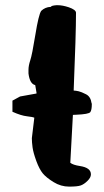

<svg xmlns="http://www.w3.org/2000/svg" viewBox="-20 -690 392 724"><path d="M192.9 -670.4Q195.3 -670.4 197.8 -670.4Q215.8 -670.4 239.3 -662.6Q266.1 -653.3 266.6 -642.1Q266.6 -561.5 257.8 -348.6Q267.1 -348.1 277.1 -345.7Q287.1 -343.3 304.4 -334.5Q321.8 -325.7 325.2 -301.3L326.2 -298.8V-296.9Q326.2 -275.4 320.6 -267.3Q314.9 -259.3 266.6 -257.3L254.9 -256.8Q250.5 -166.5 245.1 -76.2Q255.4 -67.9 281.2 -64Q322.8 -57.6 322.8 -32.7V-32.2Q322.8 -20.5 309.8 -7.8Q296.9 4.9 284.4 9.3Q272 13.7 240.7 13.7Q209.5 13.7 181.9 -3.4Q154.3 -20.5 141.4 -36.1Q128.4 -51.8 116.9 -83Q105.5 -114.3 102.8 -134Q100.1 -153.8 100.1 -168.9L109.4 -246.1Q104 -249 81.8 -251.5Q59.6 -253.9 26.9 -268.6V-310.5L55.7 -326.2L117.7 -337.4V-340.3L112.8 -369.1Q92.3 -373.5 87.4 -413.1V-426.8Q87.4 -442.4 94.2 -462.9Q101.1 -483.4 113.3 -558.8Q125.5 -634.3 135.3 -648.9Q149.9 -663.1 170.9 -664.1H171.9Q172.9 -668.9 192.9 -670.4Z"/></svg>

Font: Drukaatie burti
Style: Bold
Weight: 700
Version: Version 0.14